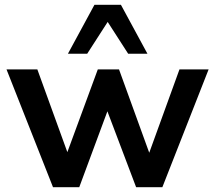

<svg xmlns="http://www.w3.org/2000/svg" viewBox="-20 -777 893 797"><path d="M200 0 7 -489H135L271 -114H248L386 -489H474L610 -114H589L725 -489H846L654 0H545L397 -391H454L309 0ZM262 -554 372 -757H482L592 -554H512L427 -686L342 -554Z"/></svg>

Font: Nunito Sans 12pt ExtraLight
Style: Regular
Weight: 200
Version: Version 3.101;gftools[0.9.27]